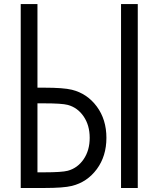

<svg xmlns="http://www.w3.org/2000/svg" viewBox="-20 -937 707 957"><path d="M166.7 -421.9V-78.1H199.9Q288.4 -78.1 317.7 -85.9Q366.5 -99 396.8 -143.2Q427.1 -187.5 427.1 -250Q427.1 -312.5 396.8 -356.8Q366.5 -401 317.7 -414.1Q288.4 -421.9 199.9 -421.9ZM166.7 -500H199.9Q296.9 -500 338.5 -489.6Q414.7 -470.7 462.6 -405.9Q510.4 -341.1 510.4 -250Q510.4 -158.9 462.6 -94.1Q414.7 -29.3 338.5 -10.4Q296.9 0 199.9 0H83.3V-916.7H166.7ZM666.7 -916.7V0H583.3V-916.7Z"/></svg>

Font: Monoid
Style: Regular
Weight: 400
Width: 4
Monospace: yes
Designer: Andreas Larsen (@larsenwork)
Version: Version 0.61